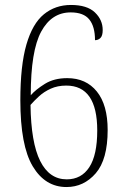

<svg xmlns="http://www.w3.org/2000/svg" viewBox="-20 -744 508 774"><path d="M248 10Q162 10 112 -73.5Q62 -157 62 -340Q62 -480 86.5 -564.5Q111 -649 157 -686.5Q203 -724 266 -724Q331 -724 362.5 -694Q394 -664 394 -623Q394 -600 385 -591Q376 -582 363 -582Q363 -637 340 -665.5Q317 -694 265 -694Q188 -694 146 -616.5Q104 -539 104 -360Q124 -383 161 -406Q198 -429 251 -429Q327 -429 370.5 -375Q414 -321 414 -220Q414 -101 366 -45.5Q318 10 248 10ZM249 -21Q308 -21 340 -70Q372 -119 372 -218Q372 -399 247 -399Q212 -399 184.5 -386.5Q157 -374 137 -355.5Q117 -337 103 -321Q105 -169 142 -95Q179 -21 249 -21Z"/></svg>

Font: Noto Serif Bengali Condensed ExtraLight
Style: Regular
Weight: 200
Width: 3
Designer: Juan Bruce, Universal Thirst, Indian Type Foundry and the Monotype Design Team.
Foundry: Monotype Imaging Inc.
Version: Version 2.003; ttfautohint (v1.8.4.7-5d5b)